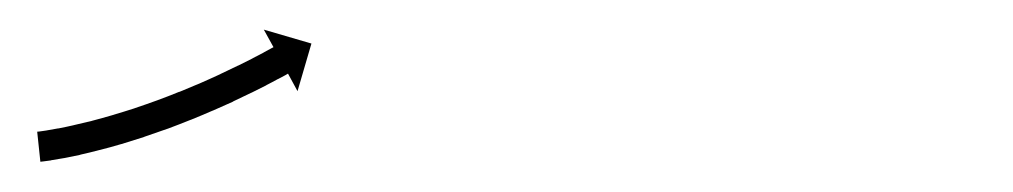

<svg xmlns="http://www.w3.org/2000/svg" viewBox="-20 -105 670 127"><path d="M6 -18C5.5 -18 5 -17.9 4.6 -17.9L6.7 2C7.2 1.9 7.8 1.9 8.3 1.8C8.3 1.8 8.3 1.8 8.4 1.8C8.4 1.8 8.4 1.8 8.4 1.8C10.2 1.6 11.9 1.3 13.7 1.1C13.7 1.1 13.7 1.1 13.8 1.1C13.8 1.1 13.8 1 13.8 1C16.6 0.6 19.4 0.1 22.2 -0.4C22.2 -0.4 22.2 -0.4 22.2 -0.4C22.2 -0.4 22.3 -0.4 22.3 -0.4C25.9 -1.1 29.5 -1.9 33.1 -2.6C33.1 -2.6 33.1 -2.7 33.1 -2.7C33.2 -2.7 33.2 -2.7 33.2 -2.7C37.4 -3.6 41.7 -4.7 45.9 -5.8C45.9 -5.8 46 -5.8 46 -5.8C46 -5.8 46 -5.8 46 -5.8C50.8 -7 55.5 -8.3 60.2 -9.7C60.2 -9.7 60.2 -9.7 60.2 -9.7C60.3 -9.7 60.3 -9.7 60.3 -9.7C65.3 -11.2 70.3 -12.8 75.3 -14.4C75.3 -14.4 75.3 -14.4 75.3 -14.4C75.4 -14.4 75.4 -14.5 75.4 -14.5C80.5 -16.2 85.6 -18 90.7 -19.8C90.7 -19.8 90.8 -19.8 90.8 -19.8C90.8 -19.8 90.8 -19.8 90.8 -19.8C95.9 -21.7 101 -23.7 106 -25.7C106 -25.7 106 -25.7 106 -25.7C106.1 -25.7 106.1 -25.7 106.1 -25.7C111 -27.7 115.8 -29.7 120.6 -31.8C120.6 -31.8 120.7 -31.8 120.7 -31.8C120.7 -31.8 120.7 -31.8 120.7 -31.8C125.2 -33.8 129.7 -35.8 134.2 -37.8C134.2 -37.8 134.2 -37.9 134.2 -37.9C134.2 -37.9 134.2 -37.9 134.2 -37.9C138.2 -39.8 142.2 -41.7 146.1 -43.6C146.1 -43.6 146.2 -43.6 146.2 -43.6C146.2 -43.6 146.2 -43.6 146.2 -43.6C149.5 -45.3 152.9 -46.9 156.2 -48.6C156.2 -48.6 156.2 -48.6 156.2 -48.7C156.2 -48.7 156.2 -48.7 156.2 -48.7C158.8 -50 161.3 -51.3 163.8 -52.7L163.9 -52.7L163.9 -52.7C165.5 -53.6 167.1 -54.4 168.8 -55.3L168.8 -55.3L168.8 -55.3C169.4 -55.6 169.9 -56 170.5 -56.3L176.8 -44.7L186 -76.2L154.5 -85.4L160.9 -73.8C160.3 -73.5 159.8 -73.2 159.2 -72.9L159.2 -72.9L159.2 -72.9C157.6 -72 156 -71.2 154.4 -70.3L154.4 -70.3L154.5 -70.3C152 -69 149.5 -67.7 147 -66.4C147 -66.4 147 -66.4 147 -66.4C147 -66.4 147.1 -66.4 147.1 -66.4C143.8 -64.8 140.6 -63.1 137.3 -61.5C137.3 -61.5 137.3 -61.5 137.3 -61.5C137.4 -61.5 137.4 -61.6 137.4 -61.6C133.5 -59.7 129.6 -57.8 125.7 -56C125.7 -56 125.7 -56 125.8 -56C125.8 -56 125.8 -56 125.8 -56C121.4 -54 117.1 -52 112.7 -50.1C112.7 -50.1 112.7 -50.1 112.7 -50.1C112.7 -50.1 112.7 -50.1 112.7 -50.1C108 -48.1 103.3 -46.2 98.6 -44.2C98.6 -44.2 98.6 -44.2 98.6 -44.2C98.6 -44.2 98.6 -44.3 98.6 -44.3C93.7 -42.3 88.8 -40.4 83.9 -38.6C83.9 -38.6 83.9 -38.6 83.9 -38.6C83.9 -38.6 83.9 -38.6 83.9 -38.6C79 -36.8 74 -35.1 69 -33.4C69 -33.4 69 -33.4 69.1 -33.4C69.1 -33.4 69.1 -33.4 69.1 -33.4C64.3 -31.9 59.4 -30.3 54.5 -28.9C54.5 -28.9 54.6 -28.9 54.6 -28.9C54.6 -28.9 54.6 -28.9 54.6 -28.9C50.1 -27.6 45.5 -26.3 40.9 -25.1C40.9 -25.1 41 -25.1 41 -25.1C41 -25.1 41 -25.1 41 -25.1C36.9 -24.1 32.8 -23.1 28.7 -22.2C28.7 -22.2 28.7 -22.2 28.8 -22.2C28.8 -22.2 28.8 -22.2 28.8 -22.2C25.4 -21.4 21.9 -20.7 18.4 -20C18.4 -20 18.5 -20 18.5 -20.1C18.5 -20.1 18.6 -20.1 18.6 -20.1C15.9 -19.6 13.3 -19.1 10.7 -18.7C10.7 -18.7 10.7 -18.7 10.7 -18.7C10.7 -18.7 10.8 -18.7 10.8 -18.7C9.1 -18.5 7.5 -18.2 5.9 -18C5.9 -18 5.9 -18 5.9 -18C6 -18 6 -18 6 -18Z"/></svg>

Font: FRB American Cursive Just Arrows Semibold
Style: Italic
Weight: 600
Italic angle: -25°
Version: Version 2.0;Modular Font Editor K font №1